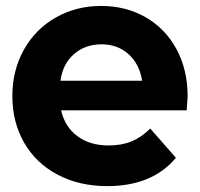

<svg xmlns="http://www.w3.org/2000/svg" viewBox="-20 -627 683 656"><path d="M617.8 -250H188.9Q201.1 -194.4 243.9 -162.2Q286.7 -130 351.1 -130Q395.6 -130 429.4 -143.9Q463.3 -157.8 493.3 -187.8L581.1 -87.8Q500 8.9 346.7 8.9Q250 8.9 176.1 -30.6Q102.2 -70 62.2 -140Q22.2 -210 22.2 -298.9Q22.2 -386.7 61.7 -457.2Q101.1 -527.8 170.6 -567.2Q240 -606.7 325.6 -606.7Q408.9 -606.7 476.1 -568.9Q543.3 -531.1 582.2 -460.6Q621.1 -390 621.1 -296.7Q621.1 -293.3 617.8 -250ZM186.7 -351.1H465.6Q456.7 -407.8 419.4 -441.7Q382.2 -475.6 326.7 -475.6Q271.1 -475.6 232.8 -442.2Q194.4 -408.9 186.7 -351.1Z"/></svg>

Font: Paperlogy 8 ExtraBold
Style: Regular
Weight: 800
Designer: redesigned by Lee Juim, glyphs from Gmarket Sans & Montserrat
Foundry: PT&
Version: Version 1.001